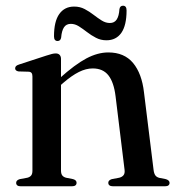

<svg xmlns="http://www.w3.org/2000/svg" viewBox="-20 -652 618 672"><path d="M193.5 -446V-55Q193.5 -44 197.8 -38.2Q202 -32.5 211 -30L236 -25Q248 -21.5 248 -12.5Q248 0 231.5 0H52.5Q44.5 0 40.5 -3.2Q36.5 -6.5 36.5 -12Q36.5 -16.5 39.5 -19.8Q42.5 -23 49 -25L76 -30Q85 -32.5 89.2 -38Q93.5 -43.5 93.5 -54.5V-384.5Q93.5 -392.5 90.5 -396.5Q87.5 -400.5 80.5 -401L45 -402Q39 -403 36 -405.8Q33 -408.5 33 -412.5Q33 -417.5 36.2 -420.8Q39.5 -424 47.5 -426.5L142.5 -457.5Q154.5 -461.5 161.8 -463.2Q169 -465 175 -465Q184 -465 188.8 -459.8Q193.5 -454.5 193.5 -446ZM181.5 -344.5 167 -359 187.5 -377Q242.5 -426.5 282.2 -447.5Q322 -468.5 359 -468.5Q415 -468.5 445.8 -431.5Q476.5 -394.5 484 -328.5L517.5 -57.5Q519 -45 523.5 -38.5Q528 -32 537.5 -29.5L560.5 -25Q567 -23 570.2 -19.8Q573.5 -16.5 573.5 -12Q573.5 -6.5 569.5 -3.2Q565.5 0 557 0H376Q359 0 359 -12.5Q359 -21 371 -25L397.5 -30Q407.5 -32.5 412.5 -39Q417.5 -45.5 416 -57.5L384.5 -315Q378.5 -364 359.5 -388.2Q340.5 -412.5 304.5 -412.5Q281 -412.5 256 -400Q231 -387.5 201.5 -362ZM352.5 -511Q332.5 -511 315.8 -519.8Q299 -528.5 284.5 -539.8Q270 -551 256.2 -559.8Q242.5 -568.5 228 -568.5Q212 -568.5 204 -556.5Q196 -544.5 194 -520.5Q192 -508.5 181.5 -508.5Q169 -508.5 169 -525Q169 -577 187.5 -603Q206 -629 239.5 -629Q260 -629 276.5 -620.2Q293 -611.5 307.5 -600.2Q322 -589 336 -580.2Q350 -571.5 364.5 -571.5Q380.5 -571.5 388.5 -583.8Q396.5 -596 398 -620Q400 -632 410.5 -632Q423 -632 423 -615.5Q423 -563.5 404.8 -537.2Q386.5 -511 352.5 -511Z"/></svg>

Font: Fraunces 60pt
Style: Regular
Weight: 400
Version: Version 1.000;[b76b70a41]